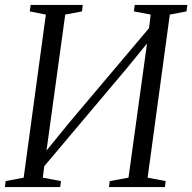

<svg xmlns="http://www.w3.org/2000/svg" viewBox="-23 -763 784 783"><path d="M-3 0 0 -24.5 73.5 -38.5 164 -703.5 98.5 -716.5 102 -743H314.5L311.5 -716.5L243 -703.5L162 -115L145.5 -123L262 -266L609 -677L580.5 -612L591.5 -703.5L523 -716.5L526.5 -743H741L737.5 -716.5L669.5 -703.5L579 -38.5L652.5 -24.5L649.5 0H421.5L424.5 -24.5L501 -38.5L581.5 -621.5L600 -614.5L497 -488L134.5 -58L162.5 -123L151.5 -38.5L225.5 -24.5L222.5 0Z"/></svg>

Font: Merriweather 96pt Light
Style: Italic
Weight: 300
Italic angle: -7.8°
Version: Version 2.101